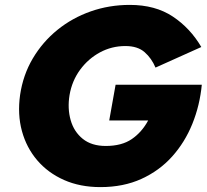

<svg xmlns="http://www.w3.org/2000/svg" viewBox="-20 -738 844 784"><path d="M426 -246H585Q559 -198 518 -170Q477 -142 412 -142Q354 -142 318 -171Q282 -200 268.5 -247.5Q255 -295 264 -350Q274 -408 307 -453Q340 -498 388 -524Q436 -550 492 -550Q542 -550 570.5 -525Q599 -500 615 -462L802 -546Q757 -623 685.5 -670.5Q614 -718 510 -718Q426 -718 350.5 -691.5Q275 -665 214.5 -616Q154 -567 114 -499.5Q74 -432 62 -350Q51 -271 69.5 -203Q88 -135 132 -83.5Q176 -32 241.5 -3Q307 26 390 26Q484 26 557.5 -7.5Q631 -41 683 -99Q735 -157 765.5 -232.5Q796 -308 804 -392H452Z"/></svg>

Font: Jost* 800 Heavy Italic
Style: Italic
Weight: 800
Italic angle: -10°
Version: Version 3.200; ttfautohint (v0.97) -l 8 -r 50 -G 200 -x 14 -